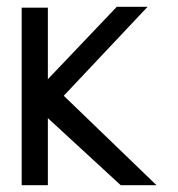

<svg xmlns="http://www.w3.org/2000/svg" viewBox="-20 -546 525 566"><path d="M43.9 -523.4V0H121.1V-197.8L335.9 0H441.4L168 -263.7L415 -525.9H324.2L121.1 -312.5V-523.4Z"/></svg>

Font: Tuffy
Style: Regular
Weight: 500
Designer: Thatcher Ulrich, Karoly Barta and Michael Everson
Version: Version 001.270